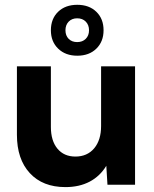

<svg xmlns="http://www.w3.org/2000/svg" viewBox="-20 -762 637 792"><path d="M537.1 0H423.3L418.5 -78.1Q392.6 -35.2 349.9 -12.7Q307.1 9.8 250 9.8Q156.2 9.8 103 -47.9Q49.8 -105.5 49.8 -206.1V-488.3H189.9V-238.3Q189.9 -181.2 217 -148.7Q244.1 -116.2 291 -116.2Q339.8 -116.2 368.4 -150.1Q397 -184.1 397 -242.2V-488.3H537.1ZM298.8 -532.2Q250 -532.2 220 -561.3Q189.9 -590.3 189.9 -637.2Q189.9 -684.6 219.7 -713.4Q249.5 -742.2 298.8 -742.2Q347.7 -742.2 377.4 -713.4Q407.2 -684.6 407.2 -637.2Q407.2 -590.3 377.4 -561.3Q347.7 -532.2 298.8 -532.2ZM298.3 -588.4Q320.3 -588.4 333.7 -601.8Q347.2 -615.2 347.2 -637.2Q347.2 -659.2 333.7 -672.9Q320.3 -686.5 298.3 -686.5Q276.9 -686.5 263.4 -672.9Q250 -659.2 250 -637.2Q250 -615.2 263.2 -601.8Q276.4 -588.4 298.3 -588.4Z"/></svg>

Font: Kumbh Sans
Style: Bold
Weight: 700
Version: Version 1.005